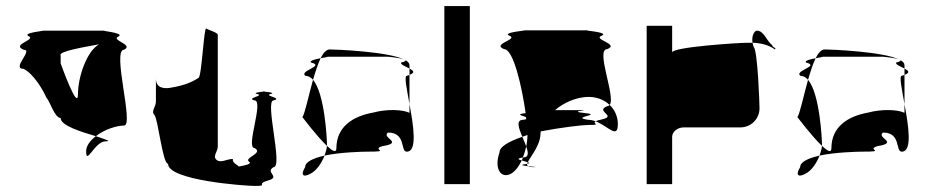

<svg xmlns="http://www.w3.org/2000/svg" viewBox="-20 -795 3058 633"><path d="M58 -568C16 -568 91 -631 58 -631C16 -648 97 -663 76 -675C47 -687 137 -694 120 -694H327C303 -694 393 -687 371 -675C342 -663 423 -648 389 -631C348 -631 423 -381 389 -381C364 -381 324 -368 296 -346C249 -360 179 -381 180 -406C160 -406 145 -461 133 -473C121 -500 91 -551 58 -568ZM180 -586C180 -586 237 -426 237 -484C237 -541 266 -627 307 -649C265 -641 170 -626 180 -612ZM264 -296C264 -248 292 -329 328 -329C350 -329 328 -335 296 -346C278 -332 264 -315 264 -296Z M489 -416C501 -404 516 -255 534 -255C534 -200 789 -182 820 -182C868 -182 821 -188 864 -200C907 -212 852 -227 882 -244C914 -244 852 -464 882 -464C914 -472 848 -479 872 -485C890 -489 862 -492 850 -493C839 -492 811 -489 828 -485C854 -479 789 -472 819 -464C851 -464 789 -307 819 -307C851 -290 783 -275 801 -262C813 -254 784 -249 767 -246C766 -250 744 -258 748 -271C727 -271 708 -256 694 -268C680 -280 698 -295 698 -312V-680C698 -688 669 -695 660 -701C652 -707 645 -538 634 -538C613 -524 585 -513 549 -507C523 -501 494 -503 494 -536V-460C494 -443 477 -428 489 -416ZM850 -493C845 -494 843 -494 850 -494C857 -494 855 -494 850 -493Z M977 -409C977 -409 1025 -345 1058 -314V-318C1058 -335 1051 -486 1012 -532C997 -478 985 -420 977 -409ZM986 -244C969 -216 981 -210 1003 -222C1022 -231 1040 -256 1050 -282C1015 -274 986 -262 986 -244ZM987 -545C964 -562 1054 -577 1005 -589C1000 -595 1020 -600 1037 -603C1028 -584 1020 -559 1012 -532C1005 -540 996 -545 987 -545ZM1037 -603C1056 -607 1072 -608 1049 -608H1259C1256 -608 1298 -605 1312 -599C1259 -625 1087 -632 1067 -632C1056 -632 1046 -621 1037 -603ZM1050 -282C1054 -293 1057 -304 1058 -314C1076 -297 1089 -290 1089 -306C1089 -377 1143 -412 1211 -424C1255 -436 1308 -434 1330 -423V-452C1343 -381 1357 -295 1321 -295C1299 -295 1320 -358 1259 -358C1236 -340 1314 -325 1240 -313C1202 -301 1274 -295 1190 -295C1175 -295 1100 -293 1050 -282ZM1303 -589C1298 -583 1317 -576 1330 -569V-580C1330 -587 1325 -592 1316 -597C1319 -595 1316 -592 1303 -589ZM1312 -599C1314 -598 1315 -598 1316 -597C1315 -598 1313 -598 1312 -599ZM1321 -545C1312 -545 1321 -502 1330 -452V-548ZM1330 -548V-569C1343 -562 1350 -556 1330 -548Z M1445 -188H1529V-775H1445Z M1627 -293C1609 -242 1629 -208 1660 -220C1675 -226 1689 -243 1700 -266C1689 -269 1682 -272 1704 -276C1708 -287 1712 -299 1715 -312C1711 -322 1707 -333 1702 -344C1659 -329 1627 -312 1627 -293ZM1642 -633C1599 -650 1690 -665 1660 -677C1630 -689 1730 -695 1705 -695H1919C1894 -695 1994 -689 1963 -677C1933 -665 2024 -650 1982 -633C1942 -633 2011 -475 1990 -449C1970 -468 1941 -478 1910 -475C1875 -472 1838 -456 1810 -432H1886C1948 -432 1839 -429 1910 -422C1968 -416 1858 -409 1919 -400C1927 -400 1936 -398 1944 -395C1930 -387 1967 -383 1919 -383C1900 -383 1832 -375 1763 -362C1763 -360 1762 -358 1762 -356C1762 -315 1729 -280 1720 -260C1715 -262 1706 -264 1700 -266C1702 -269 1703 -272 1704 -276H1705C1724 -276 1722 -292 1715 -312C1717 -324 1719 -337 1719 -350C1713 -348 1708 -346 1702 -344C1690 -373 1680 -400 1705 -400C1709 -401 1713 -401 1715 -402C1715 -404 1714 -407 1714 -409C1702 -414 1678 -418 1713 -422C1701 -507 1673 -633 1642 -633ZM1713 -254C1715 -254 1717 -255 1718 -255C1717 -252 1718 -249 1721 -247C1705 -249 1691 -251 1713 -254ZM1718 -255C1728 -257 1726 -258 1720 -260C1719 -258 1718 -257 1718 -255ZM1721 -247C1724 -245 1728 -244 1736 -244C1759 -244 1739 -245 1721 -247ZM1944 -395C1985 -379 2017 -335 2017 -386C2017 -410 2007 -433 1990 -449C1988 -447 1985 -445 1982 -445C1939 -428 2018 -413 1963 -401C1953 -399 1947 -397 1944 -395Z M2112 -188H2196V-344C2196 -360 2213 -375 2234 -375H2421C2456 -375 2484 -403 2484 -438C2484 -454 2478 -627 2465 -640C2463 -645 2462 -650 2461 -654H2443C2415 -654 2196 -640 2196 -622V-710H2112ZM2461 -654C2457 -678 2468 -694 2475 -694C2499 -694 2507 -660 2526 -646C2526 -638 2541 -638 2535 -632C2514 -647 2489 -653 2461 -654Z M2609 -409C2609 -409 2657 -345 2690 -314V-318C2690 -335 2683 -486 2644 -532C2629 -478 2617 -420 2609 -409ZM2618 -244C2601 -216 2613 -210 2635 -222C2654 -231 2672 -256 2682 -282C2647 -274 2618 -262 2618 -244ZM2619 -545C2596 -562 2686 -577 2637 -589C2632 -595 2652 -600 2669 -603C2660 -584 2652 -559 2644 -532C2637 -540 2628 -545 2619 -545ZM2669 -603C2688 -607 2704 -608 2681 -608H2891C2888 -608 2930 -605 2944 -599C2891 -625 2719 -632 2699 -632C2688 -632 2678 -621 2669 -603ZM2682 -282C2686 -293 2689 -304 2690 -314C2708 -297 2721 -290 2721 -306C2721 -377 2775 -412 2843 -424C2887 -436 2940 -434 2962 -423V-452C2975 -381 2989 -295 2953 -295C2931 -295 2952 -358 2891 -358C2868 -340 2946 -325 2872 -313C2834 -301 2906 -295 2822 -295C2807 -295 2732 -293 2682 -282ZM2935 -589C2930 -583 2949 -576 2962 -569V-580C2962 -587 2957 -592 2948 -597C2951 -595 2948 -592 2935 -589ZM2944 -599C2946 -598 2947 -598 2948 -597C2947 -598 2945 -598 2944 -599ZM2953 -545C2944 -545 2953 -502 2962 -452V-548ZM2962 -548V-569C2975 -562 2982 -556 2962 -548Z"/></svg>

Font: bitstorm
Style: exext
Weight: 400
Version: Version 0.2